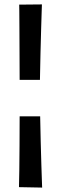

<svg xmlns="http://www.w3.org/2000/svg" viewBox="-20 -714 278 870"><path d="M69 -352Q69 -413 68.5 -473.5Q68 -534 68 -584.5Q68 -635 67.5 -665Q67 -695 67 -693L170 -694Q170 -696 169 -666Q168 -636 166.5 -586Q165 -536 163.5 -474.5Q162 -413 161 -352ZM66 134Q67 106 67.5 57.5Q68 9 68.5 -54Q69 -117 69 -187H162Q163 -128 164.5 -70Q166 -12 167.5 35Q169 82 170 110Q171 138 171 136Z"/></svg>

Font: Truculenta
Style: Bold
Weight: 700
Designer: Ivan Castro, Eva Sanz & Omnibus-Type Team
Foundry: Omnibus-Type
Version: Version 1.002